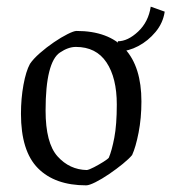

<svg xmlns="http://www.w3.org/2000/svg" viewBox="-20 -548 515 577"><path d="M239 9Q145 9 94 -42.5Q43 -94 43 -206Q43 -252 50.5 -293Q58 -334 70 -356Q80 -371 100 -388.5Q120 -406 142 -421Q164 -436 183 -445.5Q202 -455 210 -455Q306 -455 355.5 -401Q405 -347 405 -243Q405 -193 396.5 -149.5Q388 -106 377 -82Q368 -71 349 -55.5Q330 -40 308 -25Q286 -10 267 -0.5Q248 9 239 9ZM241 -37Q248 -38 262.5 -45.5Q277 -53 290.5 -61.5Q304 -70 307 -74Q316 -95 323.5 -134Q331 -173 331 -234Q331 -314 300 -360.5Q269 -407 208 -407Q185 -407 160 -390Q139 -376 128 -332.5Q117 -289 117 -216Q117 -118 153 -78Q189 -38 241 -37ZM339 -394 334 -424Q364 -424 395 -453Q426 -482 433 -528L475 -513Q470 -479 447.5 -452Q425 -425 395.5 -409.5Q366 -394 339 -394Z"/></svg>

Font: Grenze Gotisch Light
Style: Regular
Weight: 300
Designer: Renata Polastri
Foundry: Omnibus-Type
Version: Version 1.001